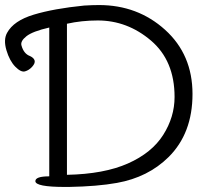

<svg xmlns="http://www.w3.org/2000/svg" viewBox="-49 -732 835 760"><path d="M216 -40Q363 -43 457.5 -85Q552 -127 597 -198Q642 -269 642 -348Q642 -492 548.5 -571.5Q455 -651 338 -651Q274 -651 216 -638ZM284 -710Q317 -712 343 -712Q496 -712 604.5 -614Q713 -516 713 -360Q713 -204 618 -110Q537 -30 414 -8Q337 6 223 8H209Q91 8 91 -15Q91 -34 146 -34V-623Q80 -608 55.5 -588.5Q31 -569 36 -552Q45 -519 70 -510Q85 -503 88 -492.5Q91 -482 78.5 -468Q66 -454 50 -449.5Q34 -445 11.5 -468Q-11 -491 -23.5 -533Q-36 -575 -21 -602Q5 -650 84.5 -674Q164 -698 284 -710Z"/></svg>

Font: LXGW WenKai
Style: Regular
Weight: 400
Designer: LXGW / Fontworks Inc.
Foundry: LXGW / Fontworks Inc.
Version: Version 1.520; June 14, 2025